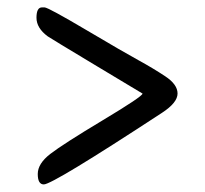

<svg xmlns="http://www.w3.org/2000/svg" viewBox="-20 -546 544 509"><path d="M96.2 -57.1Q80.1 -57.1 80.1 -84.7Q80.1 -112.3 113.3 -137.9Q146.5 -163.6 252.2 -227.1Q357.9 -290.5 357.9 -297.9L236.8 -370.6Q113.3 -444.8 106.4 -449.7Q76.7 -471.7 76.7 -499Q76.7 -526.4 91.3 -526.4H98.1Q107.4 -526.4 209 -466.3Q310.5 -406.2 347.7 -386Q384.8 -365.7 417.7 -344Q450.7 -322.3 450.7 -298.1Q450.7 -273.9 409.7 -247.1Q119.6 -57.1 96.2 -57.1Z"/></svg>

Font: Averia Sans Libre Light
Style: Regular
Weight: 300
Version: Version 1.002